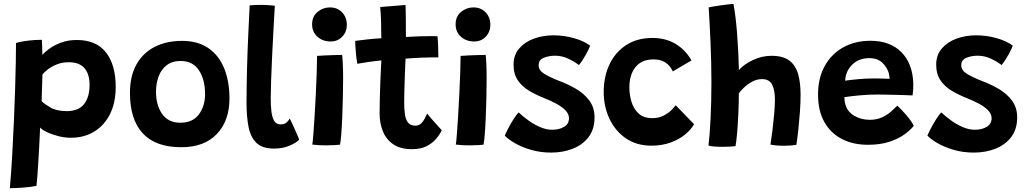

<svg xmlns="http://www.w3.org/2000/svg" viewBox="-20 -742 5259 984"><path d="M30.5 222.5Q37.5 143 42.5 54.8Q47.5 -33.5 51.2 -121Q55 -208.5 57.5 -287Q60 -365.5 61 -426.5Q62 -487.5 62 -521.5Q89.5 -530 125.5 -534Q161.5 -538 194.5 -538Q195.5 -522.5 196.2 -500.5Q197 -478.5 197 -460.5Q207.5 -473.5 231.8 -491.5Q256 -509.5 291.8 -523.2Q327.5 -537 373.5 -537Q473.5 -537 523.2 -473.2Q573 -409.5 573 -296Q573 -216 544 -157.8Q515 -99.5 463.2 -67.8Q411.5 -36 343 -36Q312 -36 279.2 -44.2Q246.5 -52.5 220.8 -64.8Q195 -77 185.5 -88.5Q185 -76.5 183.8 -48.2Q182.5 -20 180.5 16.5Q178.5 53 176.2 91Q174 129 171.5 160.8Q169 192.5 167 210.5Q131.5 217.5 91.5 220Q51.5 222.5 30.5 222.5ZM322.5 -172.5Q382 -172.5 410.5 -208Q439 -243.5 439 -307Q439 -362.5 412.8 -392.8Q386.5 -423 332 -423Q298.5 -423 271.2 -412Q244 -401 225 -386.2Q206 -371.5 197.5 -360.5Q197.5 -353 196.8 -334.8Q196 -316.5 195.5 -294.8Q195 -273 194.2 -253.2Q193.5 -233.5 193.5 -223Q207 -209.5 238.5 -191Q270 -172.5 322.5 -172.5Z M909 12.5Q777 12.5 711.5 -58.8Q646 -130 646 -265Q646 -353 679.8 -412.5Q713.5 -472 773.5 -502.2Q833.5 -532.5 913 -532.5Q994.5 -532.5 1048.5 -495Q1102.5 -457.5 1129.2 -391Q1156 -324.5 1156 -237Q1156 -123.5 1091.5 -55.5Q1027 12.5 909 12.5ZM904 -113Q968 -113 999.5 -156Q1031 -199 1031 -259Q1031 -334 999.5 -381.8Q968 -429.5 906 -429.5Q862.5 -429.5 834.5 -408Q806.5 -386.5 793 -350.5Q779.5 -314.5 779.5 -272Q779.5 -202.5 811.2 -157.8Q843 -113 904 -113Z M1513.5 -26.5Q1500 -11 1464.8 4.2Q1429.5 19.5 1384.5 19.5Q1324.5 19.5 1294.2 -9.8Q1264 -39 1253.8 -91.5Q1243.5 -144 1243.5 -213.5Q1243.5 -298 1246 -390.5Q1248.5 -483 1252.5 -567.8Q1256.5 -652.5 1259.5 -714.5Q1291.5 -717 1317.5 -717Q1334.5 -717 1351.8 -716Q1369 -715 1388.5 -713Q1385.5 -661.5 1381.8 -594.8Q1378 -528 1374.8 -459Q1371.5 -390 1369.5 -331.2Q1367.5 -272.5 1367.5 -237Q1367.5 -203 1370.8 -172.5Q1374 -142 1384.8 -123.2Q1395.5 -104.5 1418 -104.5Q1436 -104.5 1446.8 -112.8Q1457.5 -121 1465 -134.5Q1468 -129 1475.2 -113.5Q1482.5 -98 1490.8 -79.5Q1499 -61 1505.5 -45.8Q1512 -30.5 1513.5 -26.5Z M1675 -529.5Q1633.5 -529.5 1606.5 -554Q1579.5 -578.5 1579.5 -617.5Q1579.5 -658 1607.5 -681Q1635.5 -704 1671 -704Q1709 -704 1733.2 -678.8Q1757.5 -653.5 1757.5 -614.5Q1757.5 -579 1734.2 -554.2Q1711 -529.5 1675 -529.5ZM1722.5 -0.5Q1714 0.5 1693.2 1.8Q1672.5 3 1650 3Q1613 3 1580.5 -1Q1583 -14 1586 -54.5Q1589 -95 1592.5 -150Q1596 -205 1598.8 -263.8Q1601.5 -322.5 1603.2 -373.5Q1605 -424.5 1605 -455.5Q1616.5 -456.5 1642 -457.8Q1667.5 -459 1693.5 -459.8Q1719.5 -460.5 1733.5 -460.5Q1735.5 -445.5 1737 -413.5Q1738.5 -381.5 1738.5 -341.5Q1738.5 -295.5 1737.2 -243Q1736 -190.5 1734 -141Q1732 -91.5 1729 -54Q1726 -16.5 1722.5 -0.5Z M2244 -74.5Q2235 -54.5 2216.2 -31.8Q2197.5 -9 2167 6.8Q2136.5 22.5 2091 22.5Q2032 22.5 1995.5 -2.5Q1959 -27.5 1942.2 -69.2Q1925.5 -111 1925.5 -160.5Q1925.5 -193.5 1926.5 -234.2Q1927.5 -275 1929 -315Q1930.5 -355 1932 -386.2Q1933.5 -417.5 1934.5 -432.5Q1892 -428 1857.5 -422.8Q1823 -417.5 1811.5 -415Q1807 -438.5 1804.5 -464Q1802 -489.5 1801.2 -508.5Q1800.5 -527.5 1800.5 -532.5Q1829 -536.5 1863.5 -540.2Q1898 -544 1934.5 -546Q1934 -560.5 1933.5 -587Q1933 -613.5 1933 -635.5Q1932.5 -655 1931 -674.5Q1929.5 -694 1928.5 -706L2058.5 -716.5Q2058.5 -710 2059.2 -685.8Q2060 -661.5 2060 -627.5Q2060 -612 2060 -591.5Q2060 -571 2060.5 -552.5Q2076.5 -553.5 2098.8 -554.5Q2121 -555.5 2134 -556Q2167 -557 2191.5 -556.8Q2216 -556.5 2222 -556.5Q2224.5 -536 2225.5 -503.8Q2226.5 -471.5 2226.5 -448Q2221.5 -448 2193.5 -447.8Q2165.5 -447.5 2138.5 -446.5Q2119.5 -445.5 2096.2 -444.2Q2073 -443 2058.5 -441.5Q2057.5 -427.5 2056.5 -399.2Q2055.5 -371 2054.2 -337Q2053 -303 2052.2 -271Q2051.5 -239 2051.5 -217Q2051.5 -184.5 2055 -157.5Q2058.5 -130.5 2070.8 -114.2Q2083 -98 2109 -98Q2126.5 -98 2138 -109Q2149.5 -120 2156.8 -134.5Q2164 -149 2169 -160Q2176.5 -150 2192.8 -131.5Q2209 -113 2224.2 -96.5Q2239.5 -80 2244 -74.5Z M2410.5 -529.5Q2369 -529.5 2342 -554Q2315 -578.5 2315 -617.5Q2315 -658 2343 -681Q2371 -704 2406.5 -704Q2444.5 -704 2468.8 -678.8Q2493 -653.5 2493 -614.5Q2493 -579 2469.8 -554.2Q2446.5 -529.5 2410.5 -529.5ZM2458 -0.5Q2449.5 0.5 2428.8 1.8Q2408 3 2385.5 3Q2348.5 3 2316 -1Q2318.5 -14 2321.5 -54.5Q2324.5 -95 2328 -150Q2331.5 -205 2334.2 -263.8Q2337 -322.5 2338.8 -373.5Q2340.5 -424.5 2340.5 -455.5Q2352 -456.5 2377.5 -457.8Q2403 -459 2429 -459.8Q2455 -460.5 2469 -460.5Q2471 -445.5 2472.5 -413.5Q2474 -381.5 2474 -341.5Q2474 -295.5 2472.8 -243Q2471.5 -190.5 2469.5 -141Q2467.5 -91.5 2464.5 -54Q2461.5 -16.5 2458 -0.5Z M2805 40Q2750 40 2702.5 26.2Q2655 12.5 2619.8 -7.8Q2584.5 -28 2567 -47Q2571.5 -58.5 2584 -82.8Q2596.5 -107 2611.8 -131Q2627 -155 2638 -166Q2661 -144 2690 -123.5Q2719 -103 2749.8 -90Q2780.5 -77 2809.5 -77Q2846 -77 2871 -92Q2896 -107 2896 -136Q2896 -158 2878 -176.5Q2860 -195 2831.2 -210.5Q2802.5 -226 2770.5 -238.5Q2727.5 -255.5 2691.5 -277Q2655.5 -298.5 2633.8 -330.5Q2612 -362.5 2612 -411Q2612 -460 2640.8 -493.5Q2669.5 -527 2716.2 -544Q2763 -561 2816.5 -561Q2870 -561 2921.5 -546.5Q2973 -532 3004.5 -508Q3000 -494 2983.2 -463.2Q2966.5 -432.5 2947 -408.5Q2925.5 -425.5 2893 -441Q2860.5 -456.5 2824.5 -456.5Q2794 -456.5 2767.2 -446Q2740.5 -435.5 2740.5 -407.5Q2740.5 -381.5 2769.2 -363.8Q2798 -346 2845.5 -327.5Q2890 -311 2931.8 -286.8Q2973.5 -262.5 3000.2 -226.8Q3027 -191 3027 -140.5Q3027 -80 2996.8 -40Q2966.5 0 2916 20Q2865.5 40 2805 40Z M3537 -105.5Q3523 -79.5 3493 -54.2Q3463 -29 3418.8 -12.2Q3374.5 4.5 3318 4.5Q3242.5 4.5 3187.8 -33Q3133 -70.5 3103.5 -133.2Q3074 -196 3074 -270.5Q3074 -350 3104 -412.8Q3134 -475.5 3190 -511.5Q3246 -547.5 3324 -547.5Q3394 -547.5 3445.2 -515.2Q3496.5 -483 3523.5 -432L3428 -376Q3425.5 -382.5 3415.8 -397.2Q3406 -412 3385 -424.8Q3364 -437.5 3328.5 -437.5Q3268.5 -437.5 3237 -398.2Q3205.5 -359 3205.5 -294Q3205.5 -256 3216.5 -219.8Q3227.5 -183.5 3253.2 -160Q3279 -136.5 3322.5 -136.5Q3357.5 -136.5 3383.5 -150.8Q3409.5 -165 3424.5 -181.2Q3439.5 -197.5 3443 -202.5Z M3749.5 7Q3739 8.5 3720.8 9.5Q3702.5 10.5 3682.5 10.5Q3660 10.5 3640.2 9Q3620.5 7.5 3611 4Q3617 -44 3621.5 -131Q3626 -218 3626 -319.5Q3626 -419.5 3621.5 -522Q3617 -624.5 3612 -704Q3616 -705 3632.2 -708Q3648.5 -711 3669.8 -714Q3691 -717 3710 -719.2Q3729 -721.5 3739 -721.5Q3750 -665 3757.2 -574.8Q3764.5 -484.5 3767 -383Q3792.5 -412.5 3838.8 -434.2Q3885 -456 3933.5 -456Q3992.5 -456 4024.8 -432Q4057 -408 4070 -363.5Q4083 -319 4083 -256.5Q4083 -217 4079.8 -171.2Q4076.5 -125.5 4071.8 -80.8Q4067 -36 4061.5 0.5Q4030.5 5 3996 5Q3959 5 3928.5 -1Q3933.5 -31.5 3938.8 -74.2Q3944 -117 3947.8 -159.2Q3951.5 -201.5 3951.5 -231.5Q3951.5 -280 3937.2 -308.2Q3923 -336.5 3885.5 -336.5Q3857 -336.5 3832.5 -322.2Q3808 -308 3790.5 -290.8Q3773 -273.5 3766.5 -263.5Q3766.5 -210.5 3764 -157.5Q3761.5 -104.5 3757.8 -61Q3754 -17.5 3749.5 7Z M4663 -97Q4646 -75.5 4615 -53Q4584 -30.5 4537.5 -15.2Q4491 0 4428 0Q4352.5 0 4295 -29.5Q4237.5 -59 4205 -116.2Q4172.5 -173.5 4172.5 -258Q4172.5 -341.5 4206.5 -403.2Q4240.5 -465 4301 -499Q4361.5 -533 4441 -533Q4541.5 -533 4599 -475.2Q4656.5 -417.5 4660.5 -317Q4661.5 -284 4657 -253Q4650 -253.5 4626.8 -254.2Q4603.5 -255 4574 -255.8Q4544.5 -256.5 4517.5 -257Q4490.5 -257.5 4475 -257.5Q4429.5 -257.5 4384.5 -253.2Q4339.5 -249 4307.5 -244Q4307.5 -223.5 4313 -204.5Q4324 -168.5 4359 -148.2Q4394 -128 4437 -128Q4474 -128 4501 -140.8Q4528 -153.5 4547 -170.5Q4566 -187.5 4579 -200.5Q4583 -197 4600.2 -179.2Q4617.5 -161.5 4636 -138.8Q4654.5 -116 4663 -97ZM4311.5 -328.5Q4338.5 -332.5 4376.8 -336.2Q4415 -340 4465 -340Q4491 -340 4510.8 -339.2Q4530.5 -338.5 4539 -338Q4539 -350.5 4535.5 -365Q4528 -394 4503.5 -419Q4479 -444 4435.5 -444Q4381.5 -444 4347.5 -410.5Q4313.5 -377 4311.5 -328.5Z M4971 40Q4916 40 4868.5 26.2Q4821 12.5 4785.8 -7.8Q4750.5 -28 4733 -47Q4737.5 -58.5 4750 -82.8Q4762.5 -107 4777.8 -131Q4793 -155 4804 -166Q4827 -144 4856 -123.5Q4885 -103 4915.8 -90Q4946.5 -77 4975.5 -77Q5012 -77 5037 -92Q5062 -107 5062 -136Q5062 -158 5044 -176.5Q5026 -195 4997.2 -210.5Q4968.5 -226 4936.5 -238.5Q4893.5 -255.5 4857.5 -277Q4821.5 -298.5 4799.8 -330.5Q4778 -362.5 4778 -411Q4778 -460 4806.8 -493.5Q4835.5 -527 4882.2 -544Q4929 -561 4982.5 -561Q5036 -561 5087.5 -546.5Q5139 -532 5170.5 -508Q5166 -494 5149.2 -463.2Q5132.5 -432.5 5113 -408.5Q5091.5 -425.5 5059 -441Q5026.5 -456.5 4990.5 -456.5Q4960 -456.5 4933.2 -446Q4906.5 -435.5 4906.5 -407.5Q4906.5 -381.5 4935.2 -363.8Q4964 -346 5011.5 -327.5Q5056 -311 5097.8 -286.8Q5139.5 -262.5 5166.2 -226.8Q5193 -191 5193 -140.5Q5193 -80 5162.8 -40Q5132.5 0 5082 20Q5031.5 40 4971 40Z"/></svg>

Font: Grandstander SemiBold
Style: Regular
Weight: 600
Designer: Tyler Finck
Foundry: Etcetera Type Co
Version: Version 1.200; ttfautohint (v1.8.3)